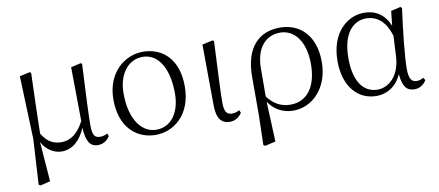

<svg xmlns="http://www.w3.org/2000/svg" viewBox="-66 -777 2816 1232"><g transform="rotate(-10 1342.0 -160.5)"><path d="M285 14C353 14 406 -31 441 -113C445 -24 470 14 520 14C557 14 583 -6 598 -31L591 -49C577 -42 564 -36 545 -36C511 -36 494 -51 494 -117C494 -198 499 -288 510 -517L502 -523L437 -508L441 -157C402 -81 353 -45 293 -45C244 -45 201 -65 167 -123C168 -219 172 -317 178 -517L169 -523L103 -508L118 -98L101 198L112 205L177 189L157 -70C185 -16 236 14 285 14Z M898 14C1012 14 1134 -73 1134 -261C1134 -435 1038 -526 906 -526C792 -526 668 -435 668 -256C668 -68 779 14 898 14ZM906 -18C820 -18 739 -102 739 -285C739 -408 805 -494 899 -494C1002 -494 1064 -389 1064 -227C1064 -109 1008 -18 906 -18Z M1381 14C1418 14 1447 -10 1459 -32L1451 -49C1437 -42 1424 -36 1404 -36C1372 -36 1353 -51 1353 -116C1353 -195 1359 -282 1369 -514L1360 -520L1292 -505L1295 -110C1295 -19 1328 14 1381 14Z M1565 198 1576 205 1645 189 1634 -72C1671 -16 1729 14 1794 14C1919 14 2027 -94 2027 -263C2027 -434 1931 -526 1799 -526C1659 -526 1570 -432 1570 -246V0ZM1634 -107 1635 -292C1636 -418 1698 -494 1795 -494C1886 -494 1956 -412 1956 -262C1956 -114 1891 -27 1782 -27C1719 -27 1670 -57 1634 -107Z M2336 14C2399 14 2464 -18 2500 -99C2508 -15 2534 14 2583 14C2618 14 2645 -5 2661 -32L2650 -49C2636 -41 2625 -36 2607 -36C2574 -36 2556 -56 2556 -125C2556 -199 2575 -379 2594 -514L2584 -522L2522 -507L2512 -413C2478 -492 2420 -526 2348 -526C2238 -526 2127 -434 2127 -249C2127 -82 2216 14 2336 14ZM2509 -346 2502 -210C2493 -80 2416 -25 2350 -25C2256 -25 2199 -106 2199 -255C2199 -422 2273 -488 2355 -488C2417 -488 2479 -452 2509 -346Z"/></g></svg>

Font: Noto Serif CJK HK Light
Style: Regular
Weight: 300
Designer: Ryoko NISHIZUKA 西塚涼子 (kana & ideographs); Frank Grießhammer (Latin, Greek & Cyrillic); Wenlong ZHANG 张文龙 (bopomofo); San
Foundry: Adobe
Version: Version 2.001;hotconv 1.1.0;makeotfexe 2.6.0